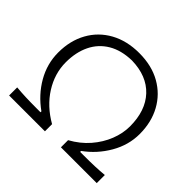

<svg xmlns="http://www.w3.org/2000/svg" viewBox="-167 -934 1141 1141"><g transform="rotate(45 404.0 -363.0)"><path d="M36 0V-68Q75.5 -64.5 113.5 -63Q151.5 -61.5 209 -61.5H238.5V-69Q157 -127 109.2 -210Q61.5 -293 61.5 -387Q61.5 -487 104 -563.5Q146.5 -640 224 -682.8Q301.5 -725.5 405 -725.5Q510 -725.5 586.8 -682Q663.5 -638.5 705.2 -562.2Q747 -486 747 -387Q747 -294 698.2 -209.8Q649.5 -125.5 571.5 -69.5V-61.5H600Q657 -61.5 695.2 -63Q733.5 -64.5 772.5 -68V0H471.5V-60Q537 -96 582 -148Q627 -200 650.5 -259.8Q674 -319.5 674 -378Q674 -509.5 603.5 -585Q533 -660.5 405.5 -663.5Q317.5 -661.5 257 -625.5Q196.5 -589.5 165.5 -526Q134.5 -462.5 134.5 -378Q134.5 -283.5 187.8 -199.2Q241 -115 337 -60V0Z"/></g></svg>

Font: Commissioner Flair Light
Style: Regular
Weight: 300
Designer: Kostas Bartsokas
Foundry: Kostas Bartsokas
Version: Version 1.000; ttfautohint (v1.8.3)